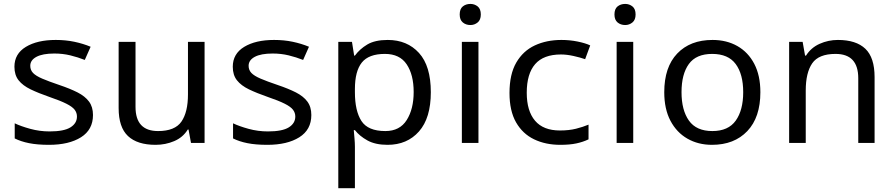

<svg xmlns="http://www.w3.org/2000/svg" viewBox="-20 -740 4635 994"><path d="M461.4 -144.5Q461.4 -68.4 399.2 -29.3Q336.9 9.8 233.9 9.8Q173.3 9.8 130.6 1.2Q87.9 -7.3 56.2 -23.4V-101.6Q87.9 -86.4 136.5 -73Q185.1 -59.6 236.8 -59.6Q311 -59.6 344.7 -80.6Q378.4 -101.6 378.4 -136.7Q378.4 -156.2 366.5 -171.9Q354.5 -187.5 323.5 -203.1Q292.5 -218.8 235.4 -238.3Q179.2 -257.8 138.7 -277.3Q98.1 -296.9 76.4 -324.2Q54.7 -351.6 54.7 -394.5Q54.7 -461.4 113.8 -497.3Q172.9 -533.2 268.6 -533.2Q320.3 -533.2 365.2 -523.7Q410.2 -514.2 449.2 -498L418.9 -429.7Q383.3 -443.8 344 -453.4Q304.7 -462.9 261.2 -462.9Q200.7 -462.9 168.7 -445.8Q136.7 -428.7 136.7 -399.4Q136.7 -377.4 151.1 -362.3Q165.5 -347.2 198.5 -333Q231.4 -318.8 287.6 -299.8Q342.8 -281.2 381.6 -261.5Q420.4 -241.7 440.9 -214.1Q461.4 -186.5 461.4 -144.5Z M953.1 -523.4H1039.1V0H968.8L956.1 -69.3H952.1Q926.8 -28.3 881.6 -9.3Q836.4 9.8 785.6 9.8Q690.9 9.8 642.6 -35.6Q594.2 -81.1 594.2 -180.7V-523.4H681.6V-186.5Q681.6 -61.5 798.3 -61.5Q885.7 -61.5 919.4 -110.6Q953.1 -159.7 953.1 -251Z M1591.8 -144.5Q1591.8 -68.4 1529.5 -29.3Q1467.3 9.8 1364.3 9.8Q1303.7 9.8 1261 1.2Q1218.3 -7.3 1186.5 -23.4V-101.6Q1218.3 -86.4 1266.8 -73Q1315.4 -59.6 1367.2 -59.6Q1441.4 -59.6 1475.1 -80.6Q1508.8 -101.6 1508.8 -136.7Q1508.8 -156.2 1496.8 -171.9Q1484.9 -187.5 1453.9 -203.1Q1422.9 -218.8 1365.7 -238.3Q1309.6 -257.8 1269 -277.3Q1228.5 -296.9 1206.8 -324.2Q1185.1 -351.6 1185.1 -394.5Q1185.1 -461.4 1244.1 -497.3Q1303.2 -533.2 1398.9 -533.2Q1450.7 -533.2 1495.6 -523.7Q1540.5 -514.2 1579.6 -498L1549.3 -429.7Q1513.7 -443.8 1474.4 -453.4Q1435.1 -462.9 1391.6 -462.9Q1331.1 -462.9 1299.1 -445.8Q1267.1 -428.7 1267.1 -399.4Q1267.1 -377.4 1281.5 -362.3Q1295.9 -347.2 1328.9 -333Q1361.8 -318.8 1418 -299.8Q1473.1 -281.2 1512 -261.5Q1550.8 -241.7 1571.3 -214.1Q1591.8 -186.5 1591.8 -144.5Z M1987.3 -533.2Q2087.9 -533.2 2149.2 -465.8Q2210.4 -398.4 2210.4 -262.7Q2210.4 -128.9 2149.2 -59.6Q2087.9 9.8 1986.3 9.8Q1923.3 9.8 1882.3 -12.9Q1841.3 -35.6 1817.4 -66.4H1811.5Q1813 -49.8 1815.2 -24.4Q1817.4 1 1817.4 19.5V234.4H1731.4V-523.4H1802.2L1813.5 -452.1H1817.4Q1841.8 -485.8 1881.3 -509.5Q1920.9 -533.2 1987.3 -533.2ZM1972.7 -460.9Q1888.7 -460.9 1853 -416Q1817.4 -371.1 1817.4 -279.3V-262.7Q1817.4 -166 1851.1 -113.8Q1884.8 -61.5 1975.1 -61.5Q2049.8 -61.5 2085.7 -118.7Q2121.6 -175.8 2121.6 -263.7Q2121.6 -353 2085.4 -407Q2049.3 -460.9 1972.7 -460.9Z M2415.5 -719.7Q2436.5 -719.7 2452.9 -706.8Q2469.2 -693.8 2469.2 -665Q2469.2 -637.2 2452.9 -623.8Q2436.5 -610.4 2415.5 -610.4Q2392.1 -610.4 2376 -623.8Q2359.9 -637.2 2359.9 -665Q2359.9 -693.8 2376 -706.8Q2392.1 -719.7 2415.5 -719.7ZM2371.1 -523.4H2457V0H2371.1Z M2880.9 9.8Q2804.2 9.8 2744.9 -18.8Q2685.5 -47.4 2651.6 -106.7Q2617.7 -166 2617.7 -258.8Q2617.7 -355.5 2652.8 -416Q2688 -476.6 2748.8 -504.9Q2809.6 -533.2 2886.7 -533.2Q2929.7 -533.2 2970.5 -524.9Q3011.2 -516.6 3035.6 -504.9L3009.3 -433.6Q2984.4 -442.4 2949.2 -450.2Q2914.1 -458 2884.3 -458Q2793.9 -458 2750.5 -408Q2707 -357.9 2707 -259.8Q2707 -165.5 2750 -115Q2793 -64.5 2878.4 -64.5Q2925.8 -64.5 2961.7 -73.5Q2997.6 -82.5 3026.9 -94.7V-18.6Q2998.5 -4.9 2964.1 2.4Q2929.7 9.8 2880.9 9.8Z M3216.8 -719.7Q3237.8 -719.7 3254.2 -706.8Q3270.5 -693.8 3270.5 -665Q3270.5 -637.2 3254.2 -623.8Q3237.8 -610.4 3216.8 -610.4Q3193.4 -610.4 3177.2 -623.8Q3161.1 -637.2 3161.1 -665Q3161.1 -693.8 3177.2 -706.8Q3193.4 -719.7 3216.8 -719.7ZM3172.4 -523.4H3258.3V0H3172.4Z M3916.5 -262.7Q3916.5 -132.3 3848.9 -61.3Q3781.2 9.8 3666 9.8Q3594.7 9.8 3538.8 -22.2Q3482.9 -54.2 3450.9 -115Q3418.9 -175.8 3418.9 -262.7Q3418.9 -392.6 3486.1 -462.9Q3553.2 -533.2 3668.9 -533.2Q3741.7 -533.2 3797.6 -501.5Q3853.5 -469.7 3885 -409.4Q3916.5 -349.1 3916.5 -262.7ZM3508.3 -262.7Q3508.3 -169.9 3546.6 -115.7Q3585 -61.5 3668 -61.5Q3750.5 -61.5 3789.1 -115.7Q3827.6 -169.9 3827.6 -262.7Q3827.6 -356 3788.8 -408.4Q3750 -460.9 3667 -460.9Q3584 -460.9 3546.1 -408.4Q3508.3 -356 3508.3 -262.7Z M4317.9 -533.2Q4412.1 -533.2 4460 -487.5Q4507.8 -441.9 4507.8 -340.8V0H4423.3V-335Q4423.3 -460.9 4305.7 -460.9Q4218.3 -460.9 4184.8 -412.1Q4151.4 -363.3 4151.4 -271.5V0H4065.4V-523.4H4135.3L4147.9 -452.1H4152.8Q4178.7 -493.2 4223.4 -513.2Q4268.1 -533.2 4317.9 -533.2Z"/></svg>

Font: Lunasima
Style: Regular
Weight: 400
Designer: The DocRepair Project, Monotype Design Team
Foundry: Google
Version: Version 2.009